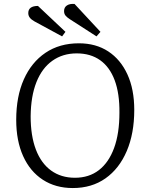

<svg xmlns="http://www.w3.org/2000/svg" viewBox="-20 -937 743 971"><path d="M62 -331Q62 -449 100.5 -535.5Q139 -622 210 -670Q281 -718 379 -718Q465 -718 527.5 -677Q590 -636 624.5 -560.5Q659 -485 659 -381Q659 -262 621 -173Q583 -84 513.5 -35Q444 14 348 14Q261 14 196.5 -28Q132 -70 97 -147.5Q62 -225 62 -331ZM135 -349Q135 -250 161.5 -180.5Q188 -111 238.5 -74.5Q289 -38 359 -38Q430 -38 480 -76.5Q530 -115 557 -188.5Q584 -262 584 -367Q585 -464 560 -531Q535 -598 486.5 -632.5Q438 -667 368 -667Q297 -667 244.5 -629.5Q192 -592 164 -521Q136 -450 135 -349ZM333 -840Q319 -849 311.5 -858Q304 -867 304 -881Q304 -900 318.5 -909.5Q333 -919 357 -917L488 -776L468 -753ZM154 -829Q138 -838 130.5 -848Q123 -858 123 -871Q123 -889 135.5 -898Q148 -907 172 -907L311 -776L294 -753Z"/></svg>

Font: Literata 18pt Light
Style: Italic
Weight: 300
Italic angle: -2°
Designer: Latin by Veronika Burian and Jose Scaglione. Greek by Irene Vlachou. Cyrillic by Vera Evstafieva
Foundry: TypeTogether
Version: Version 3.103;gftools[0.9.29]